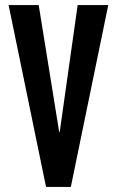

<svg xmlns="http://www.w3.org/2000/svg" viewBox="-20 -739 466 759"><path d="M14 -719H133L214 -217H216L287 -719H408L260 0H162Z"/></svg>

Font: Osterbar
Style: Regular
Weight: 500
Width: 3
Designer: Peter Wiegel, Basierend auf Erbar schmal-halbfette Grotesk v. Jacob Erbar
Foundry: Peter Wiegel
Version: Version 1.0